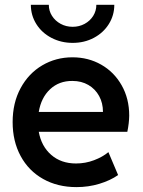

<svg xmlns="http://www.w3.org/2000/svg" viewBox="-20 -765 589 793"><path d="M32.2 -260.7Q32.2 -340.3 65.2 -401.1Q98.1 -461.9 154.5 -495.1Q210.9 -528.3 279.3 -528.3Q344.7 -528.3 397.9 -498Q451.2 -467.8 482.4 -412.8Q513.7 -357.9 513.7 -287.1Q513.2 -255.9 505.9 -220.7H140.1Q150.9 -160.6 191.7 -125.2Q232.4 -89.8 293.9 -89.8Q333 -89.8 368.4 -103.3Q403.8 -116.7 427.7 -136.7L467.8 -42Q435.5 -19.5 390.6 -5.9Q345.7 7.8 295.9 7.8Q217.8 7.8 158 -25.9Q98.1 -59.6 65.2 -120.6Q32.2 -181.6 32.2 -260.7ZM405.3 -302.7Q405.3 -339.4 389.4 -368.4Q373.5 -397.5 345 -414.1Q316.4 -430.7 279.3 -430.7Q224.1 -431.2 187 -396.5Q149.9 -361.8 140.1 -302.7ZM107.4 -745.1H181.6Q181.6 -720.2 194.8 -699.5Q208 -678.7 230.5 -666.5Q252.9 -654.3 280.3 -654.3Q307.1 -654.3 329.6 -666.5Q352.1 -678.7 365 -699.5Q377.9 -720.2 377.9 -745.1H452.1Q452.1 -701.7 429.4 -665.5Q406.7 -629.4 367.4 -608.6Q328.1 -587.9 280.3 -587.9Q232.4 -587.9 192.6 -608.6Q152.8 -629.4 130.1 -665.5Q107.4 -701.7 107.4 -745.1Z"/></svg>

Font: Reddit Sans Vanilla SemiBold
Style: Regular
Weight: 600
Designer: Stephen Hutchings
Foundry: Reddit
Version: Version 1.013